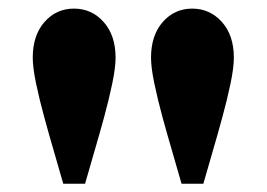

<svg xmlns="http://www.w3.org/2000/svg" viewBox="-20 -702 632 455"><path d="M155.3 -681.6Q197.3 -681.6 225.6 -649.9Q253.9 -618.2 253.9 -565.4Q253.9 -542 246.1 -504.4Q238.3 -466.8 226.6 -423.8Q214.8 -380.9 202.6 -339.4Q190.4 -297.9 181.6 -266.6H129.9Q121.1 -297.9 108.9 -339.4Q96.7 -380.9 85 -423.8Q73.2 -466.8 65.4 -504.4Q57.6 -542 57.6 -565.4Q57.6 -618.2 85.4 -649.9Q113.3 -681.6 155.3 -681.6ZM435.5 -681.6Q477.5 -681.6 505.9 -649.9Q534.2 -618.2 534.2 -565.4Q534.2 -542 526.4 -504.4Q518.6 -466.8 506.8 -423.8Q495.1 -380.9 482.9 -339.4Q470.7 -297.9 461.9 -266.6H410.2Q401.4 -297.9 389.2 -339.4Q377 -380.9 365.2 -423.8Q353.5 -466.8 345.7 -504.4Q337.9 -542 337.9 -565.4Q337.9 -618.2 365.7 -649.9Q393.6 -681.6 435.5 -681.6Z"/></svg>

Font: Crimson Pro Black
Style: Regular
Weight: 900
Designer: Jacques Le Bailly
Foundry: Baron von Fonthausen
Version: Version 1.003